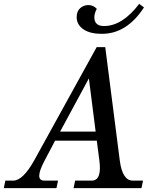

<svg xmlns="http://www.w3.org/2000/svg" viewBox="-109 -977 824 997"><path d="M625.5 0H272.9L281.2 -39.1H367.7Q409.7 -39.1 409.7 -105Q409.7 -121.6 407.2 -142.1L393.6 -246.6H177.2Q149.4 -194.3 122.1 -142.3Q94.7 -90.3 94.7 -64.5Q94.7 -39.1 121.1 -39.1H192.4L184.1 0H-89.4L-81.1 -39.1H-40.5Q9.3 -39.1 67.4 -142.1L393.1 -732.4H437.5L513.2 -142.1Q526.9 -39.1 580.6 -39.1H633.8ZM387.7 -293.5 352.5 -569.8 203.1 -293.5ZM420.4 -801.3Q360.4 -801.3 326.7 -823.2Q289.1 -847.7 289.1 -887.7Q289.1 -918.9 307.6 -934.8Q326.2 -950.7 349.1 -950.7Q376 -950.7 393.6 -931.2Q380.9 -907.2 380.9 -887.7Q380.9 -841.8 431.2 -841.8Q526.4 -841.8 613.8 -957L638.7 -938.5Q549.3 -801.3 420.4 -801.3Z"/></svg>

Font: Munson
Style: Italic
Weight: 400
Italic angle: -12°
Designer: Paul James MIller
Foundry: High-Logic / Made with FontCreator
Version: Version 2.10;May 5, 2019;FontCreator 11.5.0.2430 64-bit